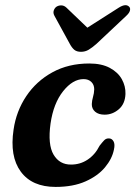

<svg xmlns="http://www.w3.org/2000/svg" viewBox="-20 -724 532 756"><path d="M309 -412.5Q266.5 -412.5 228.5 -364.8Q190.5 -317 179 -237.5Q167.5 -154.5 191 -115Q214.5 -75.5 260 -76Q296 -76 325.2 -95.5Q354.5 -115 372 -150Q382 -163 389.8 -171.2Q397.5 -179.5 409 -179Q420.5 -179 427 -167.5Q433.5 -156 428.5 -134.5Q421.5 -99 393.5 -65.2Q365.5 -31.5 316.8 -9.8Q268 12 199 12Q106 12 61.8 -48.2Q17.5 -108.5 33.5 -214Q44 -286.5 83.5 -345.5Q123 -404.5 186.2 -439.2Q249.5 -474 331.5 -474Q380 -474 412.2 -456.8Q444.5 -439.5 459.8 -412Q475 -384.5 474 -354Q472.5 -315 447.8 -293.8Q423 -272.5 392 -272.5Q368 -272.5 354.5 -284.2Q341 -296 341.5 -314.5Q342 -328 346.2 -342.2Q350.5 -356.5 351 -372.5Q351 -390 339.8 -401.2Q328.5 -412.5 309 -412.5ZM359.5 -551Q343 -536.5 329.2 -528.2Q315.5 -520 299 -520Q282 -520 272.5 -528Q263 -536 255 -551L194.5 -661.5Q188.5 -672.5 191.5 -682Q194.5 -691.5 201.5 -697Q210.5 -703 221.5 -702.8Q232.5 -702.5 241.5 -694L324 -615L448 -694Q476 -711.5 489 -697Q494 -691.5 491.5 -682Q489 -672.5 477 -661.5Z"/></svg>

Font: Fraunces 9pt S050 SemiBold
Style: Italic
Weight: 600
Italic angle: -16°
Version: Version 1.000; ttfautohint (v1.8.3)